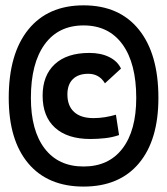

<svg xmlns="http://www.w3.org/2000/svg" viewBox="-20 -706 626 719"><path d="M293 -7.3Q159.2 -7.3 85.9 -94.2Q12.7 -181.2 12.7 -339.4Q12.7 -504.4 85.9 -595.2Q159.2 -686 293 -686Q426.8 -686 500 -595.2Q573.2 -504.4 573.2 -339.4Q573.2 -181.2 500 -94.2Q426.8 -7.3 293 -7.3ZM293 -82.5Q387.2 -82.5 438.7 -149.9Q490.2 -217.3 490.2 -339.4Q490.2 -468.8 438.7 -539.8Q387.2 -610.8 293 -610.8Q198.7 -610.8 147.2 -539.8Q95.7 -468.8 95.7 -339.4Q95.7 -217.3 147.2 -149.9Q198.7 -82.5 293 -82.5ZM318.4 -185.5Q232.9 -185.5 186.3 -227.5Q139.6 -269.5 139.6 -347.7Q139.6 -423.3 185.1 -465.6Q230.5 -507.8 314.5 -507.8Q357.9 -507.8 388.9 -492.4Q419.9 -477.1 433.1 -449.2L373 -394Q351.6 -429.7 310.5 -429.7Q273.4 -429.7 252.9 -409.7Q232.4 -389.6 232.4 -352.5Q232.4 -309.6 257.6 -286.6Q282.7 -263.7 330.1 -263.7Q351.6 -263.7 372.8 -267.1Q394 -270.5 414.1 -276.4L425.8 -200.2Q400.4 -191.4 372.8 -188.5Q345.2 -185.5 318.4 -185.5Z"/></svg>

Font: Cascadia Mono PL
Style: Regular
Weight: 400
Monospace: yes
Designer: Aaron Bell
Foundry: Saja Typeworks
Version: Version 2404.023; ttfautohint (v1.8.4)